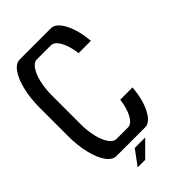

<svg xmlns="http://www.w3.org/2000/svg" viewBox="-246 -785 986 986"><g transform="rotate(-45 247.5 -292.0)"><path d="M429.2 -511.2H339.8Q332.5 -568.4 312.5 -604.2Q292.5 -640.1 267.1 -640.1H165Q144.5 -640.1 127 -615.2Q109.4 -590.3 99.1 -547.6Q88.9 -504.9 88.9 -454.1V-248Q88.9 -197.3 99.1 -154.5Q109.4 -111.8 127 -86.9Q144.5 -62 165 -62H249Q274.4 -62 294.4 -97.9Q314.5 -133.8 321.8 -190.9H411.1Q403.8 -107.9 375.7 -54Q347.7 0 311 0H103Q74.7 0 51 -33.2Q27.3 -66.4 13.7 -123.5Q0 -180.7 0 -248V-454.1Q0 -521.5 13.7 -578.6Q27.3 -635.7 51 -668.9Q74.7 -702.1 103 -702.1H329.1Q365.2 -702.1 393.6 -647.9Q421.9 -593.8 429.2 -511.2ZM274.9 37.1 193.8 118.2H139.2L199.2 37.1Z"/></g></svg>

Font: Favorite Color
Style: Regular
Weight: 400
Designer: Bryce Wilner
Version: Version 1.000;PS 1.0;hotconv 16.6.51;makeotf.lib2.5.65220 DE